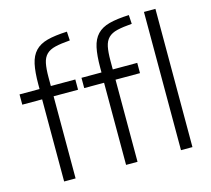

<svg xmlns="http://www.w3.org/2000/svg" viewBox="-113 -948 1190 1084"><g transform="rotate(-15 481.5 -406.5)"><path d="M494 -480H378V-540H495V-567Q495 -639 505 -685Q515 -731 541 -758.5Q567 -786 612 -798Q657 -810 728 -813L731 -761Q678 -757 644.5 -749Q611 -741 592.5 -722.5Q574 -704 567.5 -672.5Q561 -641 561 -591V-540H704V-480H561V0H494ZM815 -808H882V0H815ZM132 -480H16V-540H133V-567Q133 -639 143 -685Q153 -731 179 -758.5Q205 -786 250 -798Q295 -810 366 -813L369 -761Q316 -757 282.5 -749Q249 -741 230.5 -722.5Q212 -704 205.5 -672.5Q199 -641 199 -591V-540H342V-480H199V0H132Z"/></g></svg>

Font: Encode Sans Normal
Style: Light
Weight: 300
Designer: Pablo Impallari, Andres Torresi
Foundry: Pablo Impallari, Andres Torresi
Version: Version 1.000; ttfautohint (v1.00) -l 8 -r 50 -G 200 -x 14 -